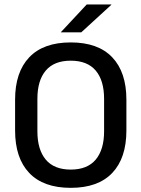

<svg xmlns="http://www.w3.org/2000/svg" viewBox="-20 -846 647 878"><path d="M303.5 13Q178.5 13 113.8 -55Q49 -123 49 -249.5V-390Q49 -516 113.8 -584Q178.5 -652 303.5 -652Q428.5 -652 493.2 -584Q558 -516 558 -390V-249.5Q558 -123 493.2 -55Q428.5 13 303.5 13ZM303.5 -70.5Q379.5 -70.5 417.8 -116.2Q456 -162 456 -245.5V-394Q456 -478 417.8 -523.2Q379.5 -568.5 303.5 -568.5Q227.5 -568.5 189.2 -523.2Q151 -478 151 -394V-245.5Q151 -162 189.2 -116.2Q227.5 -70.5 303.5 -70.5ZM376.5 -825.5H489V-824L351.5 -698H258.5V-699Z"/></svg>

Font: Anek Tamil Medium
Style: Regular
Weight: 500
Designer: Aadarsh Rajan (Tamil), Yesha Goshar (Latin)
Foundry: Ek Type
Version: Version 1.003